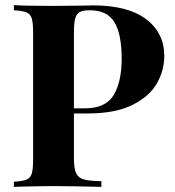

<svg xmlns="http://www.w3.org/2000/svg" viewBox="-20 -728 681 748"><path d="M268 -286V-112Q268 -72 276.5 -53.5Q285 -35 306.5 -29Q328 -23 375 -22V0Q252 -3 192 -3Q142 -3 66 -1L34 0V-20Q67 -22 82.5 -28Q98 -34 103.5 -51Q109 -68 109 -106V-602Q109 -640 103.5 -657Q98 -674 82.5 -680Q67 -686 34 -688V-708Q85 -705 186 -705L297 -706Q317 -707 343 -707Q478 -707 549 -653.5Q620 -600 620 -510Q620 -455 592 -404.5Q564 -354 497.5 -320Q431 -286 321 -286ZM268 -602V-306H311Q392 -306 423 -358Q454 -410 454 -499Q454 -596 425.5 -642Q397 -688 330 -688Q303 -688 290.5 -681Q278 -674 273 -656Q268 -638 268 -602Z"/></svg>

Font: Playfair Display SC
Style: Bold
Weight: 700
Designer: Claus Eggers Sørensen
Foundry: Claus Eggers Sørensen
Version: Version 1.200; ttfautohint (v1.6)